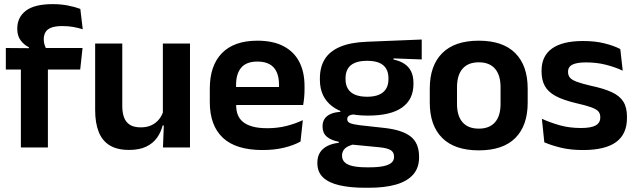

<svg xmlns="http://www.w3.org/2000/svg" viewBox="-20 -696 3004 906"><path d="M228.5 -676.5Q267.5 -676.5 300.5 -670Q333.5 -663.5 359 -654L370.5 -558Q349 -564.5 325.8 -568.8Q302.5 -573 274.5 -573Q241 -573 221.8 -565.5Q202.5 -558 194.5 -544Q186.5 -530 186.5 -511V-509.5Q186.5 -496 190.5 -484Q194.5 -472 200 -462.5L116.5 -459.5V-473Q93.5 -484 77.5 -505.5Q61.5 -527 61.5 -559V-561.5Q61.5 -614.5 102.2 -645.5Q143 -676.5 228.5 -676.5ZM78.5 0V-433H206V0ZM7.5 -368V-469.5L131.5 -468.5L181.5 -469.5H369.5L358.5 -368Z M557 -490.5V-195.5Q557 -165 565.2 -142.2Q573.5 -119.5 592.8 -107.2Q612 -95 644.5 -95Q674 -95 695.5 -105.5Q717 -116 731 -133.8Q745 -151.5 751.5 -173.5L771.5 -104H747.5Q739.5 -72 720.8 -45.8Q702 -19.5 669.8 -4Q637.5 11.5 589 11.5Q533 11.5 497.8 -10Q462.5 -31.5 445.8 -73.5Q429 -115.5 429 -177V-490.5ZM876.5 -490.5V0H749L753.5 -119L748.5 -129.5V-490.5Z M1219 12Q1093 12 1031.5 -46Q970 -104 970 -214V-278Q970 -387 1027.5 -445.5Q1085 -504 1194.5 -504Q1268.5 -504 1318 -478Q1367.5 -452 1392.2 -404.2Q1417 -356.5 1417 -290V-272.5Q1417 -254.5 1415.2 -235.8Q1413.5 -217 1410.5 -200.5H1294.5Q1296 -228 1296.2 -252.8Q1296.5 -277.5 1296.5 -297.5Q1296.5 -332 1285.5 -356.2Q1274.5 -380.5 1252 -393Q1229.5 -405.5 1194.5 -405.5Q1143 -405.5 1118.5 -377Q1094 -348.5 1094 -296V-250.5L1094.5 -236V-197.5Q1094.5 -174.5 1101.8 -155Q1109 -135.5 1126 -121.2Q1143 -107 1171.2 -99Q1199.5 -91 1242 -91Q1288 -91 1329.8 -101.2Q1371.5 -111.5 1409 -129L1398 -28Q1364.5 -9.5 1319.2 1.2Q1274 12 1219 12ZM1038 -200.5V-285.5H1384.5V-200.5Z M1716 -150.5Q1604.5 -150.5 1547 -194.8Q1489.5 -239 1489.5 -319V-326.5Q1489.5 -379.5 1512.5 -416.8Q1535.5 -454 1584.5 -475Q1633.5 -496 1711.5 -499L1970 -509.5V-415.5L1837 -420.5V-415Q1868.5 -408.5 1889.2 -394.2Q1910 -380 1920.5 -357.8Q1931 -335.5 1931 -304V-299.5Q1931 -227 1877.5 -188.8Q1824 -150.5 1716 -150.5ZM1710 93.5H1724Q1763 93.5 1788.5 88.2Q1814 83 1826.8 72.2Q1839.5 61.5 1839.5 44.5V43Q1839.5 22 1823.2 12.2Q1807 2.5 1771 -1L1627.5 -15L1657 -16.5Q1638.5 -13 1624.2 -6.2Q1610 0.5 1602 11.5Q1594 22.5 1594 38.5V39.5Q1594 58 1607 70.2Q1620 82.5 1646 88Q1672 93.5 1710 93.5ZM1703 190Q1632 190 1581.5 178.2Q1531 166.5 1504.2 141Q1477.5 115.5 1477.5 73.5V71.5Q1477.5 43 1490 23.5Q1502.5 4 1525.5 -7.5Q1548.5 -19 1578.5 -22V-27Q1540.5 -34.5 1521.2 -51.8Q1502 -69 1502 -99V-99.5Q1502 -120.5 1511.5 -135Q1521 -149.5 1539.8 -158Q1558.5 -166.5 1586 -168V-182.5L1694.5 -155.5L1659.5 -156.5Q1636.5 -156 1627.5 -150.2Q1618.5 -144.5 1618.5 -134V-133.5Q1618.5 -120.5 1632.5 -114.8Q1646.5 -109 1679 -105L1796.5 -92Q1879 -82.5 1918.2 -51.5Q1957.5 -20.5 1957.5 44V46.5Q1957.5 96 1929.5 127.8Q1901.5 159.5 1848.8 174.8Q1796 190 1721 190ZM1712.5 -239.5Q1746 -239.5 1768.2 -249Q1790.5 -258.5 1801.8 -277Q1813 -295.5 1813 -322V-327.5Q1813 -354 1802 -372.2Q1791 -390.5 1769 -399.8Q1747 -409 1713.5 -409H1712Q1676.5 -409 1654 -399.2Q1631.5 -389.5 1621 -371.2Q1610.5 -353 1610.5 -327.5V-322Q1610.5 -295.5 1621.8 -277Q1633 -258.5 1655.8 -249Q1678.5 -239.5 1712.5 -239.5Z M2239.5 13.5Q2125.5 13.5 2066.8 -45Q2008 -103.5 2008 -211.5V-278Q2008 -386.5 2066.8 -445.2Q2125.5 -504 2239.5 -504Q2353 -504 2411.5 -445.2Q2470 -386.5 2470 -278V-211.5Q2470 -103.5 2411.8 -45Q2353.5 13.5 2239.5 13.5ZM2239.5 -89Q2289.5 -89 2315.8 -119Q2342 -149 2342 -205V-284.5Q2342 -341.5 2315.8 -371.8Q2289.5 -402 2239.5 -402Q2189 -402 2162.8 -371.8Q2136.5 -341.5 2136.5 -284.5V-205Q2136.5 -149 2162.8 -119Q2189 -89 2239.5 -89Z M2731 12Q2672 12 2626.2 0.8Q2580.5 -10.5 2548.5 -24.5L2537 -135.5Q2575 -118 2620.8 -105Q2666.5 -92 2721.5 -92Q2769.5 -92 2791 -104.2Q2812.5 -116.5 2812.5 -141V-144Q2812.5 -160.5 2802.8 -171Q2793 -181.5 2768.5 -190.2Q2744 -199 2699.5 -209Q2638 -223.5 2602.2 -242.8Q2566.5 -262 2551 -290.2Q2535.5 -318.5 2535.5 -358V-362.5Q2535.5 -432 2585 -467.2Q2634.5 -502.5 2731.5 -502.5Q2789 -502.5 2833.2 -491.2Q2877.5 -480 2907 -464.5L2918.5 -362.5Q2883.5 -379 2840 -390.2Q2796.5 -401.5 2746.5 -401.5Q2714 -401.5 2695.2 -396.2Q2676.5 -391 2668.5 -381.5Q2660.5 -372 2660.5 -358.5V-356Q2660.5 -341 2669.2 -330Q2678 -319 2701.5 -310.2Q2725 -301.5 2767.5 -291.5Q2829.5 -278.5 2867 -261Q2904.5 -243.5 2921.5 -216.2Q2938.5 -189 2938.5 -145V-139Q2938.5 -63 2887 -25.5Q2835.5 12 2731 12Z"/></svg>

Font: Anek Tamil SemiBold
Style: Regular
Weight: 600
Version: Version 1.003